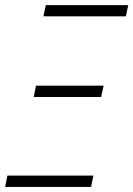

<svg xmlns="http://www.w3.org/2000/svg" viewBox="-30 -734 523 754"><path d="M-9.8 0 -1 -44.4H336.9L327.6 0ZM102.5 -353 111.3 -397.5H377L367.2 -353ZM140.6 -669.9 149.9 -713.9H473.6L464.4 -669.9Z"/></svg>

Font: Open Sans SemiCondensed Light
Style: Italic
Weight: 300
Width: 4
Italic angle: -12°
Designer: Monotype Design Team
Foundry: Monotype Imaging Inc.
Version: Version 3.000